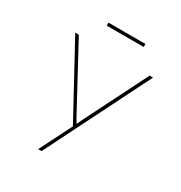

<svg xmlns="http://www.w3.org/2000/svg" viewBox="-207 -834 1147 1214"><g transform="rotate(30 366.5 -227.5)"><path d="M247 230 367 -8 371 6 82 -525H108L357 -64Q369 -45 375 -34.5Q381 -24 383 -18L373 -20Q383 -40 387 -49Q391 -58 394 -65L625 -525H650L386 2L272 230ZM232 -663V-685H502V-663Z"/></g></svg>

Font: Lexend Mega Thin
Style: Regular
Weight: 250
Version: Version 1.007